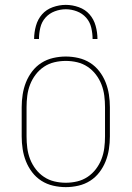

<svg xmlns="http://www.w3.org/2000/svg" viewBox="-20 -760 540 788"><path d="M250 8Q224 8 198 2Q172 -4 150 -18Q128 -32 112 -53Q96 -74 86.5 -98Q77 -122 73 -148Q69 -174 69 -200V-320Q69 -346 73 -372Q77 -398 86.5 -422Q96 -446 112 -467Q128 -488 150 -502Q172 -516 198 -522Q224 -528 250 -528Q276 -528 302 -522Q328 -516 350 -502Q372 -488 388 -467Q404 -446 413.5 -422Q423 -398 427 -372Q431 -346 431 -320V-200Q431 -174 427 -148Q423 -122 413.5 -98Q404 -74 388 -53Q372 -32 350 -18Q328 -4 302 2Q276 8 250 8ZM250 -10Q274 -10 297 -15.5Q320 -21 339.5 -34Q359 -47 373.5 -66Q388 -85 396.5 -107Q405 -129 408 -152.5Q411 -176 411 -200V-320Q411 -344 408 -367.5Q405 -391 396.5 -413Q388 -435 373.5 -454Q359 -473 339.5 -486Q320 -499 297 -504.5Q274 -510 250 -510Q226 -510 203 -504.5Q180 -499 160.5 -486Q141 -473 126.5 -454Q112 -435 103.5 -413Q95 -391 92 -367.5Q89 -344 89 -320V-200Q89 -176 92 -152.5Q95 -129 103.5 -107Q112 -85 126.5 -66Q141 -47 160.5 -34Q180 -21 203 -15.5Q226 -10 250 -10ZM120 -600Q120 -627 127.5 -654Q135 -681 152.5 -701Q170 -721 196.5 -730.5Q223 -740 250 -740Q277 -740 303.5 -730.5Q330 -721 347.5 -701Q365 -681 372.5 -654Q380 -627 380 -600H360Q360 -623 354.5 -646.5Q349 -670 333.5 -687.5Q318 -705 295.5 -713.5Q273 -722 250 -722Q227 -722 204.5 -713.5Q182 -705 166.5 -687.5Q151 -670 145.5 -646.5Q140 -623 140 -600Z"/></svg>

Font: Iosevka Curly Slab Thin
Style: Regular
Weight: 100
Monospace: yes
Designer: Belleve Invis
Foundry: Belleve Invis
Version: Version 22.1.2; ttfautohint (v1.8.4)